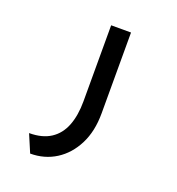

<svg xmlns="http://www.w3.org/2000/svg" viewBox="-131 -631 861 935"><g transform="rotate(20 299.5 -164.0)"><path d="M129 197 90 105Q158 105 201.5 76.5Q245 48 265.5 -5Q286 -58 286 -131V-525H389V-106Q389 -13 354.5 55Q320 123 261.5 160Q203 197 129 197Z"/></g></svg>

Font: Lexend Zetta
Style: Regular
Weight: 400
Designer: Bonnie Shaver-Troup, Thomas Jockin
Foundry: Lexend
Version: Version 1.007